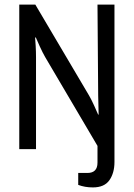

<svg xmlns="http://www.w3.org/2000/svg" viewBox="-20 -650 584 837"><path d="M385 167Q350 167 321 156V104H361Q405 104 405 59V-14L177 -401Q167 -418 153.5 -447.5Q140 -477 136 -487L133 -486Q134 -476 135.5 -450.5Q137 -425 137 -401V0H64V-630H134L368 -234Q377 -219 390.5 -189.5Q404 -160 408 -150L410 -151L408 -234L405 -630H479V56Q479 104 457 135.5Q435 167 385 167Z"/></svg>

Font: Pragati Narrow
Style: Regular
Weight: 400
Designer: Hector Gatti, Marcela Romero, Pablo Cosgaya and Nicolas Silva
Foundry: Omnibus-Type
Version: Version 1.010; ttfautohint (v1.3)